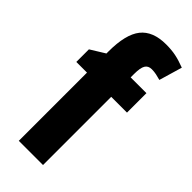

<svg xmlns="http://www.w3.org/2000/svg" viewBox="-246 -809 852 852"><g transform="rotate(45 180.0 -382.5)"><path d="M329 -428H230V0H78V-428H11V-507L79 -549V-562Q79 -669 117 -717Q155 -765 238 -765Q272 -765 299 -759.5Q326 -754 360 -741L328 -632Q314 -636 300 -639Q286 -642 271 -642Q249 -642 239.5 -626Q230 -610 230 -572V-550H329Z"/></g></svg>

Font: Noto Sans Lao UI Cond ExtBd
Style: Regular
Weight: 800
Width: 3
Designer: Monotype Design Team
Foundry: Monotype Imaging Inc.
Version: Version 2.000; ttfautohint (v1.8.4.7-5d5b)